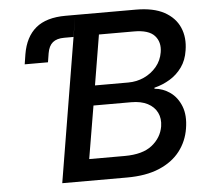

<svg xmlns="http://www.w3.org/2000/svg" viewBox="-52 -783 912 839"><g transform="rotate(-5 404.0 -364.0)"><path d="M69.3 -531.7 76.2 -575.7Q88.9 -650.9 135 -689.2Q181.2 -727.5 265.6 -727.5H308.1L292 -632.3H251Q218.8 -632.3 200.9 -617.7Q183.1 -603 177.7 -570.8L171.4 -531.7ZM187.5 0 308.1 -727.5H573.7Q650.9 -727.5 698.2 -701.7Q745.6 -675.8 764.9 -631.3Q784.2 -586.9 774.9 -530.8Q768.6 -488.3 746.8 -458Q725.1 -427.7 693.6 -408.7Q662.1 -389.6 625 -380.4V-376Q662.1 -373 693.4 -350.8Q724.6 -328.6 740.5 -288.3Q756.3 -248 747.1 -191.4Q738.3 -135.7 705.1 -92.5Q671.9 -49.3 613.8 -24.7Q555.7 0 471.2 0ZM314 -94.7H469.7Q548.8 -94.7 590.1 -127.7Q631.3 -160.6 639.6 -209.5Q645 -243.7 632.1 -270Q619.1 -296.4 590.3 -311.3Q561.5 -326.2 518.6 -326.2H353ZM367.2 -413.1H513.2Q550.3 -413.1 582.8 -428Q615.2 -442.9 637.7 -469.7Q660.2 -496.6 666 -532.7Q673.3 -576.7 647.7 -605Q622.1 -633.3 557.6 -633.3H403.8Z"/></g></svg>

Font: Inter 17pt Medium
Style: Italic
Weight: 500
Italic angle: -9.3988°
Version: Version 4.001;git-66647c0bb